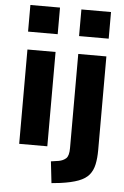

<svg xmlns="http://www.w3.org/2000/svg" viewBox="-61 -783 661 1020"><g transform="rotate(5 269.0 -273.5)"><path d="M59 -598V-740H217V-598ZM64 0V-503H214V0ZM331 -598V-740H489V-598ZM253 193 240 78 281 72Q304 68 319.5 54.5Q335 41 335 -1V-503H485V-3Q485 39 478 72.5Q471 106 452 129Q433 152 396 166Q359 180 300 188Z"/></g></svg>

Font: Nunito Sans 7pt Condensed ExtraBold
Style: Regular
Weight: 800
Width: 3
Designer: Vernon Adams
Foundry: Vernon Adams
Version: Version 3.101;gftools[0.9.27]